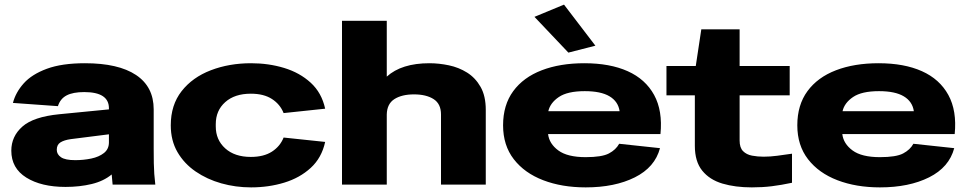

<svg xmlns="http://www.w3.org/2000/svg" viewBox="-20 -800 4189 832"><path d="M264 10Q159 10 94 -30.5Q29 -71 29 -147Q29 -209 77 -251.5Q125 -294 237 -305L452 -326V-331Q452 -401 345 -401Q296 -401 268.5 -386.5Q241 -372 231 -340L36 -354Q48 -400 83 -439Q118 -478 183 -502Q248 -526 348 -526Q493 -526 569.5 -475Q646 -424 646 -326V-155Q646 -118 646.5 -93Q647 -68 648.5 -46.5Q650 -25 653 0H468L464 -44Q429 -15 377 -2.5Q325 10 264 10ZM226 -151Q226 -131 244.5 -118.5Q263 -106 306 -106Q342 -106 375.5 -113Q409 -120 430.5 -137Q452 -154 452 -183V-218L286 -197Q258 -193 242 -183Q226 -173 226 -151Z M1068 12Q1001 12 939 -5.5Q877 -23 827.5 -57Q778 -91 749 -141Q720 -191 720 -257Q720 -345 767 -405Q814 -465 893.5 -495.5Q973 -526 1068 -526Q1144 -526 1211.5 -505.5Q1279 -485 1326.5 -441.5Q1374 -398 1389 -329L1209 -310Q1194 -348 1158.5 -371Q1123 -394 1067 -394Q997 -394 956 -357.5Q915 -321 915 -262V-252Q915 -194 956 -157Q997 -120 1067 -120Q1123 -120 1158.5 -143Q1194 -166 1209 -204L1389 -185Q1374 -116 1326.5 -72.5Q1279 -29 1211.5 -8.5Q1144 12 1068 12Z M1462 0V-710H1656V-468Q1720 -526 1841 -526Q1882 -526 1925 -517Q1968 -508 2004 -485.5Q2040 -463 2062.5 -423.5Q2085 -384 2085 -324V0H1891V-304Q1891 -350 1859 -370.5Q1827 -391 1774 -391Q1721 -391 1689 -370.5Q1657 -350 1656 -304V0Z M2518 12Q2415 12 2334 -19Q2253 -50 2206.5 -110Q2160 -170 2160 -257Q2160 -345 2204 -405Q2248 -465 2327.5 -495.5Q2407 -526 2512 -526Q2623 -526 2700 -491.5Q2777 -457 2814.5 -388.5Q2852 -320 2842 -219H2355Q2360 -177 2399.5 -148Q2439 -119 2518 -119Q2588 -119 2618.5 -135Q2649 -151 2663 -177L2840 -158Q2818 -75 2731 -31.5Q2644 12 2518 12ZM2514 -405Q2439 -405 2401.5 -379.5Q2364 -354 2356 -318H2665Q2659 -360 2621.5 -382.5Q2584 -405 2514 -405ZM2443 -572 2296 -727 2424 -780 2560 -602Z M3238 12Q3166 12 3110.5 -4.5Q3055 -21 3023 -60.5Q2991 -100 2991 -168V-387H2868V-514H2995L3019 -673H3185V-514H3402V-387H3185V-191Q3185 -160 3200 -145Q3215 -130 3239 -125.5Q3263 -121 3289 -121Q3317 -121 3347.5 -125Q3378 -129 3412 -134V-8Q3365 2 3324.5 7Q3284 12 3238 12Z M3793 12Q3690 12 3609 -19Q3528 -50 3481.5 -110Q3435 -170 3435 -257Q3435 -345 3479 -405Q3523 -465 3602.5 -495.5Q3682 -526 3787 -526Q3898 -526 3975 -491.5Q4052 -457 4089.5 -388.5Q4127 -320 4117 -219H3630Q3635 -177 3674.5 -148Q3714 -119 3793 -119Q3863 -119 3893.5 -135Q3924 -151 3938 -177L4115 -158Q4093 -75 4006 -31.5Q3919 12 3793 12ZM3789 -405Q3714 -405 3676.5 -379.5Q3639 -354 3631 -318H3940Q3934 -360 3896.5 -382.5Q3859 -405 3789 -405Z"/></svg>

Font: Special Gothic Extended Bold
Style: Regular
Weight: 700
Width: 7
Designer: Alistair McCready
Foundry: Monolith
Version: Version 1.000; ttfautohint (v1.8.4.7-5d5b)